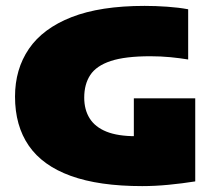

<svg xmlns="http://www.w3.org/2000/svg" viewBox="-20 -623 740 652"><path d="M463 9Q316 9 220.2 -25.8Q124.5 -60.5 77.8 -128.2Q31 -196 31 -295Q31 -388 78.2 -457.2Q125.5 -526.5 223 -564.8Q320.5 -603 471 -603Q509 -603 548 -600.2Q587 -597.5 619 -591.5V-421Q592 -425.5 558.8 -428.8Q525.5 -432 490.5 -432Q405 -432 356 -415.8Q307 -399.5 286.5 -368.2Q266 -337 266 -291.5Q266 -250.5 284.5 -221Q303 -191.5 341.5 -176Q380 -160.5 441 -160.5Q465 -160.5 493.8 -162.5Q522.5 -164.5 545.5 -167.5L434.5 -79V-289H643V-7Q599 0 552.5 4.5Q506 9 463 9Z"/></svg>

Font: Encode Sans SC SemiExpanded Black
Style: Regular
Weight: 900
Width: 6
Designer: Multiple Designers
Foundry: Impallari Type
Version: Version 3.002